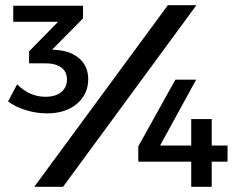

<svg xmlns="http://www.w3.org/2000/svg" viewBox="-20 -720 918 740"><path d="M320 -415Q320 -357 276.5 -320Q233 -283 161 -283Q120 -283 79.5 -295.5Q39 -308 11 -329L46 -395Q94 -347 155 -347Q194 -347 216 -365Q238 -383 238 -414Q238 -444 216 -460Q194 -476 154 -476H92V-522L204 -636H31V-698H300V-649L181 -529L203 -527Q256 -522 288 -492.5Q320 -463 320 -415ZM627 -700H737L223 0H112ZM717 -261H796V-159H857V-97H796V0H717V-97H513V-156L656 -413H736L597 -159H717Z"/></svg>

Font: Sapa
Style: Regular
Weight: 400
Version: Version 1.20 June 8, 2016